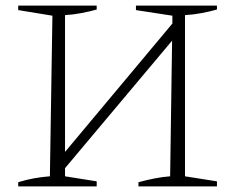

<svg xmlns="http://www.w3.org/2000/svg" viewBox="-20 -665 842 685"><path d="M45 0V-15Q74 -24 102.5 -29Q131 -34 158 -36L167 -609L45 -629V-645H325V-631Q300 -624 271.5 -618.5Q243 -613 212 -611V-123L595 -581V-609L465 -629V-645H754V-631Q729 -624 700.5 -618.5Q672 -613 640 -611V-36L754 -18V0H474V-15Q504 -23 532 -28.5Q560 -34 587 -36L594 -520L212 -65V-36L325 -18V0Z"/></svg>

Font: Piazzolla ExtraLight
Style: Regular
Weight: 200
Designer: Juan Pablo del Peral
Foundry: Huerta Tipografica
Version: Version 1.330